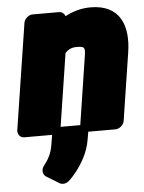

<svg xmlns="http://www.w3.org/2000/svg" viewBox="-58 -622 717 953"><g transform="rotate(-5 300.5 -145.5)"><path d="M342 -386C383 -386 387 -381 380 -337L328 0C326 16 337 38 360 38H501C517 38 540 23 544 0L596 -336C617 -469 576 -576 429 -576C382 -576 339 -563 302 -543C299 -554 288 -566 272 -566H139C123 -566 100 -551 96 -528L14 0C12 16 22 38 45 38H186C202 38 226 23 230 0L286 -361C299 -375 316 -386 342 -386ZM130 188C115 208 121 231 136 241L200 280C213 288 232 286 246 274C260 262 272 248 285 232C315 193 348 140 358 75L364 40C366 24 355 2 332 2H228C212 2 188 17 184 40L177 82C170 130 154 157 130 188Z"/></g></svg>

Font: Asimov Print
Style: EIt
Weight: 500
Designer: Google
Version: Version 2.000980; 2014